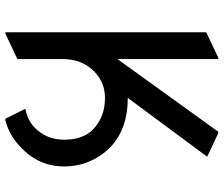

<svg xmlns="http://www.w3.org/2000/svg" viewBox="-78 -719 816 700"><g transform="rotate(90 330.0 -369.0)"><path d="M97.7 19.5V-712.9L190.4 -756.8H195.3V-389.2L460.4 -756.8H465.3L551.3 -716.3L336.9 -426.8Q471.2 -426.8 538.6 -338.4Q586.9 -274.9 586.9 -194.8Q586.9 -111.8 530.8 -50.8Q481.4 3.9 418 19.5H413.1L376.5 -53.2Q420.9 -62.5 446.8 -88.9Q489.3 -131.8 489.3 -194.8Q489.3 -263.7 452.1 -299.8Q407.2 -343.8 336.9 -343.8Q272.9 -343.8 230.5 -293.5Q195.3 -252 195.3 -187.5V-24.4L102.5 19.5Z"/></g></svg>

Font: Nova Oval
Style: Book
Weight: 400
Version: Version 2.000